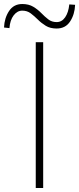

<svg xmlns="http://www.w3.org/2000/svg" viewBox="-68 -936 394 956"><path d="M110 0V-726H147V0ZM214 -794Q182 -794 160 -807.5Q138 -821 120.5 -838.5Q103 -856 85 -869.5Q67 -883 43 -883Q18 -883 0 -859.5Q-18 -836 -21 -796L-48 -799Q-46 -846 -23 -881Q0 -916 43 -916Q75 -916 97.5 -902.5Q120 -889 137.5 -871Q155 -853 172.5 -839.5Q190 -826 214 -826Q240 -826 256.5 -850Q273 -874 277 -914L306 -912Q304 -864 281 -829Q258 -794 214 -794Z"/></svg>

Font: Shanggu Sans SC VF
Style: Regular
Weight: 250
Designer: GuiWonder
Version: Version 1.021